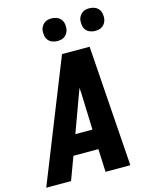

<svg xmlns="http://www.w3.org/2000/svg" viewBox="-150 -1041 887 1129"><g transform="rotate(-15 294.0 -477.0)"><path d="M-12 0 281 -735H449L500 0H349L343 -140H191L139 0ZM235 -260H339L331 -490Q330 -497 329.5 -504Q329 -511 329 -518Q327 -511 324.5 -504Q322 -497 319 -490ZM505 -816Q489 -816 474 -822Q459 -828 449.5 -840Q440 -852 437.5 -868.5Q435 -885 437 -902Q439 -913 445.5 -923.5Q452 -934 461.5 -941.5Q471 -949 482.5 -951.5Q494 -954 506 -954Q522 -954 537 -948Q552 -942 561.5 -930Q571 -918 574 -901.5Q577 -885 574 -868Q572 -857 566 -846.5Q560 -836 550 -828.5Q540 -821 528.5 -818.5Q517 -816 505 -816ZM275 -816Q259 -816 244 -822Q229 -828 219.5 -840Q210 -852 207.5 -868.5Q205 -885 207 -902Q209 -913 215.5 -923.5Q222 -934 231.5 -941.5Q241 -949 252.5 -951.5Q264 -954 276 -954Q292 -954 307 -948Q322 -942 331.5 -930Q341 -918 344 -901.5Q347 -885 344 -868Q342 -857 336 -846.5Q330 -836 320 -828.5Q310 -821 298.5 -818.5Q287 -816 275 -816Z"/></g></svg>

Font: Iosevka Aile Heavy
Style: Italic
Weight: 900
Italic angle: -9°
Designer: Belleve Invis
Foundry: Belleve Invis
Version: Version 31.1.0; ttfautohint (v1.8.4)